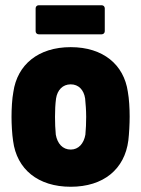

<svg xmlns="http://www.w3.org/2000/svg" viewBox="-20 -705 539 733"><path d="M128 -574H368C375 -574 380 -579 380 -586V-673C380 -680 375 -685 368 -685H128C121 -685 116 -680 116 -673V-586C116 -579 121 -574 128 -574ZM250 8C375 8 456 -59 470 -169C473 -195 475 -232 475 -260C475 -290 473 -328 468 -355C453 -458 374 -525 250 -525C126 -525 46 -458 31 -354C26 -328 24 -289 24 -259C24 -231 26 -193 30 -167C44 -59 125 8 250 8ZM250 -134C219 -134 199 -157 193 -191C191 -212 190 -235 190 -259C190 -283 191 -307 194 -329C199 -361 219 -383 250 -383C280 -383 300 -362 305 -329C307 -307 309 -284 309 -259C309 -236 308 -212 306 -191C300 -157 280 -134 250 -134Z"/></svg>

Font: Barlow Semi Condensed ExtraBold
Style: Regular
Weight: 800
Width: 4
Designer: Jeremy Tribby
Foundry: Tribby Type
Version: Version 1.422;hotconv 1.0.109;makeotfexe 2.5.65596